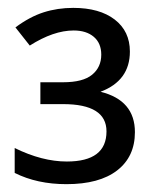

<svg xmlns="http://www.w3.org/2000/svg" viewBox="-20 -743 390 485"><path d="M308.1 -612.8Q308.1 -539.1 233.9 -511.2Q320.8 -489.7 320.8 -409.2Q320.8 -347.2 275.9 -312.5Q231 -277.8 147.9 -277.8Q73.7 -277.8 17.1 -306.2V-369.1Q86.4 -335 148.9 -335Q249 -335 249 -411.1Q249 -480 139.2 -480H82V-535.2H139.2Q189.5 -535.2 212.6 -554.2Q235.8 -573.2 235.8 -605Q235.8 -633.8 217 -649.9Q198.2 -666 166 -666Q115.2 -666 55.2 -627.9L19 -673.8Q55.2 -700.7 90.3 -711.9Q125.5 -723.1 165 -723.1Q231.4 -723.1 269.8 -693.6Q308.1 -664.1 308.1 -612.8Z"/></svg>

Font: NotoPenekeko
Style: Regular
Weight: 400
Designer: Monotype Design team
Foundry: Monotype Imaging Inc.
Version: Version 1.04